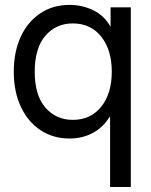

<svg xmlns="http://www.w3.org/2000/svg" viewBox="-20 -545 605 769"><path d="M503.9 204.1H420.9V-78.1H419.9Q392.1 -33.7 350.6 -12Q309.1 9.8 258.8 9.8Q191.9 9.8 141.4 -24.2Q90.8 -58.1 63 -118.4Q35.2 -178.7 35.2 -257.8Q35.2 -337.4 63 -397.7Q90.8 -458 141.4 -491.7Q191.9 -525.4 258.8 -525.4Q309.1 -525.4 353 -504.2Q397 -482.9 421.9 -439.5H422.9V-515.6H503.9ZM271.5 -64.9Q343.3 -64.9 385.5 -117.7Q427.7 -170.4 427.7 -257.8Q427.7 -345.2 385.5 -398.2Q343.3 -451.2 271.5 -451.2Q204.6 -451.2 161.9 -401.9Q119.1 -352.5 119.1 -257.8Q119.1 -163.1 161.9 -114Q204.6 -64.9 271.5 -64.9Z"/></svg>

Font: Inter Display
Style: Regular
Weight: 400
Designer: Rasmus Andersson
Foundry: rsms
Version: Version 4.001;git-9221beed3